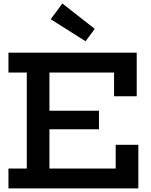

<svg xmlns="http://www.w3.org/2000/svg" viewBox="-20 -1048 842 1068"><path d="M327 -1028.5 507 -887.5 456 -818.5 262 -941ZM530.5 -432V-329H197.5V-432ZM623.5 -242.5H749.5V0H27V-110.5H129V-644.5H27V-755H740.5V-512.5H614.5V-644.5H255V-110.5H623.5Z"/></svg>

Font: Hepta Slab SemiBold
Style: Regular
Weight: 600
Designer: Michael LaGattuta
Foundry: Michael LaGattuta
Version: Version 1.102